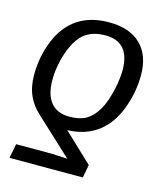

<svg xmlns="http://www.w3.org/2000/svg" viewBox="-111 -622 779 913"><g transform="rotate(15 278.0 -165.5)"><path d="M524.4 -333.5Q524.4 -248 492.7 -164.6Q460.4 -81.5 400.6 -37.6Q340.8 6.3 253.4 9.3L395 143.1L382.8 207.5H22L35.6 136.7H214.4L288.6 140.6L108.4 -26.9Q69.3 -63 52.2 -103Q42 -126 37.4 -151.4Q32.7 -176.8 32.7 -204.6Q32.7 -294.9 65.9 -375.5Q99.1 -455.6 160.9 -496.6Q222.7 -537.6 313.5 -537.6Q416 -537.6 470.2 -484.1Q524.4 -430.7 524.4 -333.5ZM433.6 -333.5Q433.6 -403.3 403.3 -438.2Q373 -473.1 312.5 -473.1Q246.6 -473.1 207 -439.5Q180.7 -417 161.9 -377.7Q143.1 -338.4 133.1 -292.2Q123 -246.1 123 -203.1Q123 -130.9 154.3 -93Q185.5 -55.2 245.1 -55.2Q295.9 -55.2 326.9 -72.8Q357.9 -90.3 381.3 -128.4Q397 -153.8 408.7 -189.9Q420.4 -226.1 427 -264.4Q433.6 -302.7 433.6 -333.5Z"/></g></svg>

Font: Arimo
Style: Italic
Weight: 400
Italic angle: -12°
Designer: Steve Matteson
Foundry: Monotype Imaging Inc.
Version: Version 1.33